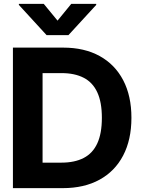

<svg xmlns="http://www.w3.org/2000/svg" viewBox="-20 -974 734 994"><path d="M304.9 0H115.4V-132H297.9Q366.5 -132 413.2 -156.2Q460 -180.3 483.7 -231.7Q507.4 -283.1 507.4 -364.1Q507.4 -444.9 483.7 -496Q460.1 -547.2 413.4 -571.3Q366.7 -595.5 298.2 -595.5H112.1V-727.5H307Q416.8 -727.5 495.9 -683.9Q575 -640.3 617.7 -558.9Q660.4 -477.4 660.4 -364.1Q660.4 -250.6 617.6 -168.9Q574.9 -87.3 495.3 -43.7Q415.7 0 304.9 0ZM200.4 -727.5V0H46.9V-727.5ZM206.6 -953.9 277.9 -867.2 348.8 -953.9H478.1V-948.6L334.2 -792H221.3L77.7 -948.6V-953.9Z"/></svg>

Font: Inter Tight
Style: Regular
Weight: 400
Designer: Rasmus Andersson
Foundry: rsms
Version: Version 3.002